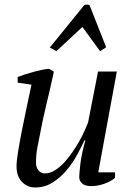

<svg xmlns="http://www.w3.org/2000/svg" viewBox="-20 -816 582 848"><path d="M488 -55V-30Q468 -14 439.5 -4Q411 6 384 6Q355 6 342.5 -6Q330 -18 330 -32Q330 -50 335 -92.5Q340 -135 357 -196H353Q340 -168 320.5 -132Q301 -96 274 -64Q247 -32 212.5 -10Q178 12 136 12Q101 12 77 -12.5Q53 -37 53 -82Q53 -104 60 -147Q67 -190 77 -241Q87 -292 98.5 -345.5Q110 -399 119 -442L58 -451V-476Q74 -482 92.5 -488Q111 -494 129.5 -499Q148 -504 165 -507.5Q182 -511 196 -512L218 -500Q202 -425 185.5 -357.5Q169 -290 155 -215Q150 -191 144.5 -161.5Q139 -132 139 -97Q139 -76 150.5 -63Q162 -50 177 -50Q199 -50 221 -63Q243 -76 262.5 -97Q282 -118 299.5 -143.5Q317 -169 331 -194Q345 -219 354.5 -240.5Q364 -262 369 -275L413 -500H496L414 -55ZM229 -590 200 -606 351 -792Q356 -796 364 -796Q372 -796 376 -792L449 -607L422 -590L344 -697Z"/></svg>

Font: PTSerifItalic
Style: Italic
Weight: 400
Italic angle: -12°
Designer: A.Korolkova, O.Umpeleva, V.Yefimov
Foundry: ParaType Ltd
Version: Version 1.000W OFL